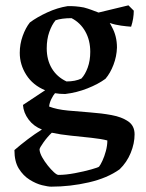

<svg xmlns="http://www.w3.org/2000/svg" viewBox="-20 -486 548 719"><path d="M172 213Q160 213 137.5 207.5Q115 202 91 187Q67 172 50.5 145.5Q34 119 34 76Q57 56 84 35.5Q111 15 137 -1Q106 -13 87 -38.5Q68 -64 66 -93L149 -148Q103 -167 78.5 -205.5Q54 -244 54 -288Q54 -321 65 -351.5Q76 -382 92 -402Q119 -422 157 -439.5Q195 -457 233 -463Q262 -464 294 -458Q309 -454 322.5 -449Q336 -444 349 -439L461 -466L481 -446Q481 -432 478.5 -416.5Q476 -401 471 -386Q456 -387 433.5 -390Q411 -393 391 -400L396 -391L399 -385Q418 -351 418 -308Q417 -275 405 -243.5Q393 -212 375 -191Q348 -171 307.5 -155Q267 -139 224 -134Q203 -134 186 -137Q179 -129 172 -114.5Q165 -100 164 -87Q192 -76 234.5 -72Q277 -68 318 -65Q360 -62 398 -55Q436 -48 460 -31.5Q484 -15 484 17Q484 51 469.5 86.5Q455 122 428 148Q382 181 312.5 197Q243 213 172 213ZM229 -181Q262 -181 285 -192Q299 -207 308.5 -233Q318 -259 318 -292Q318 -335 299.5 -368Q281 -401 248 -418Q211 -418 188 -410Q174 -393 164.5 -366Q155 -339 155 -305Q155 -262 174 -230Q193 -198 229 -181ZM199 169Q226 169 260.5 162.5Q295 156 321.5 148.5Q348 141 351 138Q356 132 363.5 116Q371 100 376.5 79.5Q382 59 382 40Q359 34 322 30Q285 26 245.5 22Q206 18 174 11Q158 26 143 47Q128 68 128 74Q129 87 138 103Q147 119 159 134Q171 149 182 159Q193 169 199 169Z"/></svg>

Font: Labrada Medium
Style: Regular
Weight: 500
Designer: Mercedes Jáuregui
Foundry: Omnibus-Type Team
Version: Version 1.000; ttfautohint (v1.8.4.7-5d5b)